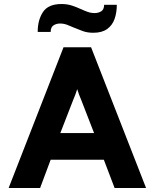

<svg xmlns="http://www.w3.org/2000/svg" viewBox="-20 -935 770 955"><path d="M23 0 296 -700H433L706.5 0H550L496.5 -140.5H232L179.5 0ZM280 -273H448L384.5 -436.5Q379.5 -448 373.5 -463.8Q367.5 -479.5 364 -491.5Q360.5 -479.5 354.5 -463.8Q348.5 -448 343.5 -436.5ZM444 -772Q415.5 -772 392.2 -780.2Q369 -788.5 348 -797.5Q330.5 -805.5 313.5 -811.8Q296.5 -818 279 -818Q260 -818 246 -808.8Q232 -799.5 232 -776H167.5Q167.5 -835.5 193.8 -875.2Q220 -915 286 -915Q314 -915 337 -907.5Q360 -900 380.5 -890.5Q398 -882.5 415.2 -876.2Q432.5 -870 451 -870Q469.5 -870 483.5 -878.8Q497.5 -887.5 498 -911H561Q561 -872.5 550 -841Q539 -809.5 513.2 -790.8Q487.5 -772 444 -772Z"/></svg>

Font: Overpass ExtraBold
Style: Regular
Weight: 800
Designer: Delve Withrington, Dave Bailey, Thomas Jockin
Foundry: Delve Fonts LLC
Version: Version 4.000; ttfautohint (v1.8.3)